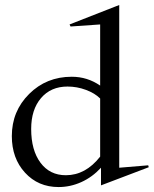

<svg xmlns="http://www.w3.org/2000/svg" viewBox="-20 -736 621 776"><path d="M27.8 -186Q27.8 -286.6 97.7 -356.2Q167.5 -425.8 270 -425.8Q333 -425.8 384.8 -390.1V-637.2L265.1 -628.9L261.2 -637.2L461.9 -715.8V-58.1L579.1 -67.9L581.1 -60.1L388.2 13.2V-58.1Q353 -20 308.6 0Q264.2 20 216.8 20Q134.3 20 81.1 -38.1Q27.8 -96.2 27.8 -186ZM106 -214.8Q106 -128.9 143.6 -78.4Q181.2 -27.8 246.1 -27.8Q325.7 -27.8 384.8 -103V-337.9Q363.3 -359.4 327.1 -372.8Q291 -386.2 252.9 -386.2Q185.5 -386.2 145.8 -339.6Q106 -293 106 -214.8Z"/></svg>

Font: Halibut
Style: Regular
Weight: 400
Designer: Matteo Maggi
Foundry: Collletttivo
Version: Version 3.080 | FøM Fix